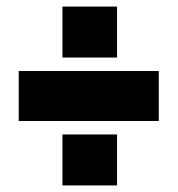

<svg xmlns="http://www.w3.org/2000/svg" viewBox="-20 -614 540 584"><path d="M336 -439H170V-594H336ZM463 -398V-246H37V-398ZM336 -50H170V-205H336Z"/></svg>

Font: Blinker ExtraBold
Style: Regular
Weight: 800
Designer: Juergen Huber
Foundry: supertype
Version: Version 1.017;hotconv 1.0.117;makeotfexe 2.5.65602